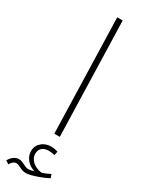

<svg xmlns="http://www.w3.org/2000/svg" viewBox="-305 -738 770 1032"><g transform="rotate(30 80.0 -222.5)"><path d="M101 0H135L115 -711H81ZM-31 266C-22 251 -11 239 5 239C24 239 42 260 73 260C106 260 180 231 204 217L196 195C180 203 166 210 145 216C103 210 66 184 66 143C66 117 83 94 122 94C134 94 147 96 159 99L164 75C151 71 136 68 121 68C80 68 39 95 39 143C39 182 68 216 109 228C98 232 84 235 74 235C51 235 32 213 6 213C-15 213 -36 226 -51 253Z"/></g></svg>

Font: Noto Sans Arabic UI Cn XLt
Style: Regular
Weight: 200
Width: 3
Designer: Monotype Design Team, Nadine Chahine and Nizar Qandah
Foundry: Monotype Imaging Inc.
Version: Version 2.010